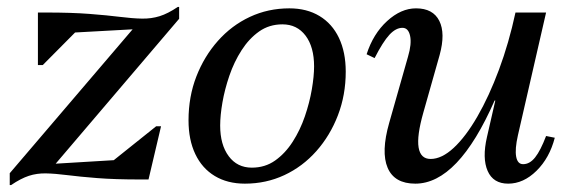

<svg xmlns="http://www.w3.org/2000/svg" viewBox="-20 -516 1639 552"><path d="M8 16V-18L382 -456L403 -434L131 -419L89 -480H112Q186 -480 237.5 -476Q289 -472 325 -467.5Q361 -463 388 -462.5Q415 -462 439 -469.5Q463 -477 491 -496H495V-462L121 -23L100 -43L365 -59L407 0H384Q310 0 259.5 -4Q209 -8 173.5 -12.5Q138 -17 112 -17.5Q86 -18 63 -10.5Q40 -3 12 16ZM407 0 269 -25 429 -153H443ZM89 -329V-480L234 -461L103 -329Z M684 12Q634 12 597.5 -10Q561 -32 541.5 -73Q522 -114 522 -170Q522 -238 544.5 -296Q567 -354 606.5 -398.5Q646 -443 698.5 -467.5Q751 -492 812 -492Q862 -492 898.5 -470Q935 -448 954.5 -407Q974 -366 974 -310Q974 -243 951.5 -184.5Q929 -126 889.5 -81.5Q850 -37 797.5 -12.5Q745 12 684 12ZM704 -34Q742 -34 771 -54.5Q800 -75 821.5 -108.5Q843 -142 856.5 -181.5Q870 -221 876.5 -259Q883 -297 883 -325Q883 -381 858.5 -413.5Q834 -446 792 -446Q754 -446 725 -425.5Q696 -405 674.5 -371.5Q653 -338 639.5 -298.5Q626 -259 619.5 -221.5Q613 -184 613 -155Q613 -100 637.5 -67Q662 -34 704 -34Z M1174 12Q1114 12 1094.5 -33.5Q1075 -79 1099 -163L1153 -353Q1164 -390 1159 -413Q1154 -436 1137 -436Q1118 -436 1099.5 -416Q1081 -396 1057 -349L1034 -360Q1053 -419 1093 -455.5Q1133 -492 1176 -492Q1225 -492 1243 -456Q1261 -420 1244 -358L1197 -192Q1178 -125 1183.5 -92Q1189 -59 1218 -59Q1250 -59 1284.5 -91Q1319 -123 1352.5 -181Q1386 -239 1414.5 -315.5Q1443 -392 1462 -480H1508L1439 -227H1402Q1297 12 1174 12ZM1441 12Q1398 12 1382 -24.5Q1366 -61 1380 -122L1462 -480H1550L1469 -127Q1460 -87 1464 -65.5Q1468 -44 1484 -44Q1503 -44 1518.5 -63.5Q1534 -83 1550 -125L1575 -120Q1560 -62 1522.5 -25Q1485 12 1441 12Z"/></svg>

Font: Platypi Light
Style: Italic
Weight: 300
Italic angle: -13°
Designer: David Sargent
Foundry: Bolt Cutter Type
Version: Version 1.200